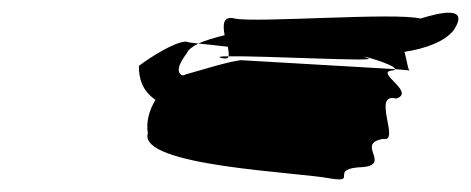

<svg xmlns="http://www.w3.org/2000/svg" viewBox="-20 -601 736 300"><path d="M197 -498C197 -480 201 -460 223 -445C213 -429 208 -410 211 -393C195 -341 449 -332 497 -322C541 -315 491 -338 548 -340C591 -345 535 -377 579 -384C606 -378 560 -457 599 -447C631 -457 563 -489 594 -491C595 -491 597 -492 597 -493L356 -507C331 -503 317 -498 271 -485C269 -484 268 -484 266 -483C259 -485 253 -493 272 -518C274 -523 280 -528 290 -533C279 -534 273 -535 271 -536C253 -536 214 -511 197 -498ZM290 -533C301 -538 315 -542 331 -546C328 -562 328 -577 347 -572C380 -565 598 -582 637 -572C669 -582 714 -592 689 -554C675 -536 645 -525 612 -520C616 -506 617 -493 620 -491L597 -493C599 -500 530 -519 555 -510C575 -504 392 -514 337 -513C338 -516 337 -522 336 -528C317 -530 302 -532 290 -533ZM328 -510C335 -509 336 -510 337 -513C323 -513 318 -512 328 -510Z"/></svg>

Font: bitstorm
Style: exextobl
Weight: 400
Version: Version 0.2